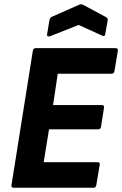

<svg xmlns="http://www.w3.org/2000/svg" viewBox="-20 -881 573 901"><path d="M44 0Q32 0 34 -13L134 -642Q136 -655 147 -655H522Q535 -655 533 -642L517 -547Q515 -535 504 -535H251L229 -388H457Q471 -388 468 -375L454 -286Q452 -274 441 -274H210L185 -120H437Q450 -120 448 -108L432 -13Q430 0 419 0ZM215 -711Q209 -709 204.5 -711Q200 -713 201 -720L212 -787Q215 -799 223 -802L352 -859Q361 -863 369 -859L477 -801Q481 -799 484 -794.5Q487 -790 485 -784L474 -722Q472 -707 459 -714L349 -764Z"/></svg>

Font: Sofia Sans Semi Condensed ExtraBold
Style: Italic
Weight: 800
Italic angle: -9°
Version: Version 4.100